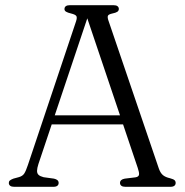

<svg xmlns="http://www.w3.org/2000/svg" viewBox="-20 -720 712 740"><path d="M166.5 -275.5H465.5L469.5 -240.5H161ZM206 -15Q206 -8 201 -4Q196 0 185.5 0H34.5Q24.5 0 19.2 -4Q14 -8 14 -15Q14 -21 18.2 -24.5Q22.5 -28 31.5 -31.5L53.5 -37.5Q67 -41.5 73.2 -50.8Q79.5 -60 87.5 -84L273 -637.5Q278 -652.5 274.2 -658.2Q270.5 -664 254 -668Q241 -671 234.8 -674.8Q228.5 -678.5 228.5 -685Q228.5 -692.5 233.8 -696.2Q239 -700 249 -700H417.5Q428 -700 433 -696Q438 -692 438 -685.5Q438 -678.5 432 -674.5Q426 -670.5 413 -668Q399.5 -665 396.5 -660.2Q393.5 -655.5 397 -643.5L592 -71Q598 -53.5 607.8 -45.2Q617.5 -37 635.5 -33Q648.5 -29.5 652.8 -25.5Q657 -21.5 657 -15Q657 -8 652 -4Q647 0 636.5 0H463Q453 0 447.8 -4Q442.5 -8 442.5 -15Q442.5 -21.5 447.2 -25.8Q452 -30 461 -31.5L502 -36.5Q514.5 -38.5 515.8 -46.8Q517 -55 511 -72.5L311 -665.5L323 -669L128 -87.5Q123 -72 122.8 -62Q122.5 -52 128.5 -46.2Q134.5 -40.5 148 -37L188 -31.5Q197 -29.5 201.5 -25.5Q206 -21.5 206 -15Z"/></svg>

Font: Fraunces 48pt Soft Wonky Light
Style: Regular
Weight: 300
Version: Version 1.000;[b76b70a41]